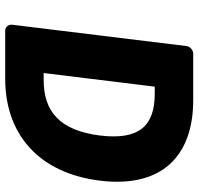

<svg xmlns="http://www.w3.org/2000/svg" viewBox="-32 -686 744 719"><g transform="rotate(90 339.5 -327.0)"><path d="M73 0C72 11 80 25 95 25H276C483 25 629 -101 657 -330C685 -558 568 -679 356 -679H181C170 -679 155 -669 153 -654ZM254 -119 305 -535H331C450 -535 506 -479 488 -330C469 -179 398 -119 280 -119Z"/></g></svg>

Font: Falling Sky
Style: BlkObl
Weight: 900
Designer: Paul D. Hunt
Foundry: Adobe Systems Incorporated
Version: Version 1.02